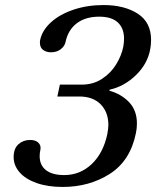

<svg xmlns="http://www.w3.org/2000/svg" viewBox="-20 -730 618 760"><path d="M34 -108Q34 -142 53 -159Q72 -176 99 -176Q121 -176 132 -165Q143 -154 140 -138Q137 -125 137 -112Q137 -76 162 -56.5Q187 -37 234 -37Q297 -37 343 -80.5Q389 -124 405 -200Q409 -224 409 -235Q409 -286 378.5 -317Q348 -348 294 -348H207L217 -395H303Q349 -395 384 -418Q419 -441 440 -475.5Q461 -510 468 -545Q471 -562 471 -577Q471 -618 446.5 -641Q422 -664 373 -664Q318 -664 283.5 -637.5Q249 -611 239 -562Q235 -546 219.5 -534.5Q204 -523 182 -523Q163 -523 150.5 -532.5Q138 -542 138 -561Q138 -568 139 -572Q147 -610 181.5 -641.5Q216 -673 270.5 -691.5Q325 -710 390 -710Q472 -710 525 -676Q578 -642 578 -572Q578 -551 574 -532Q563 -476 517.5 -432Q472 -388 414 -375L413 -371Q460 -358 491 -325.5Q522 -293 522 -241Q522 -222 518 -203Q496 -94 415 -42Q334 10 228 10Q169 10 125 -5.5Q81 -21 57.5 -48Q34 -75 34 -108Z"/></svg>

Font: Taviraj Medium
Style: Italic
Weight: 500
Italic angle: -12°
Designer: Katatrad Team
Foundry: CadsonDemak
Version: Version 1.001